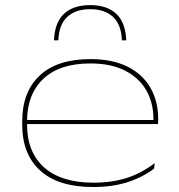

<svg xmlns="http://www.w3.org/2000/svg" viewBox="-20 -720 702 752"><path d="M345 12.5Q208 12.5 137.5 -51.8Q67 -116 67 -231.5V-245Q67 -360 135.5 -424.2Q204 -488.5 334 -488.5Q420.5 -488.5 479.8 -458.8Q539 -429 569.2 -376.2Q599.5 -323.5 599.5 -254.5V-252.5Q599.5 -249 599.5 -244.2Q599.5 -239.5 598.5 -234H580.5Q581 -238 581 -243.2Q581 -248.5 581 -253.5Q581 -317.5 552.8 -366.5Q524.5 -415.5 469.5 -443.5Q414.5 -471.5 334 -471.5Q213.5 -471.5 149.8 -411.2Q86 -351 86 -245V-240V-237.5V-231.5Q86 -178 102.8 -136Q119.5 -94 152.5 -64.5Q185.5 -35 234 -19.8Q282.5 -4.5 345.5 -4.5Q418 -4.5 475.5 -22.8Q533 -41 586 -81L583.5 -59.5Q536.5 -24.5 478 -6Q419.5 12.5 345 12.5ZM76 -234V-250H592V-234ZM333 -700Q399.5 -700 435.8 -665.5Q472 -631 474.5 -562H457.5Q455 -624 422.5 -654Q390 -684 333 -684Q276 -684 243.5 -654Q211 -624 208.5 -562H191.5Q194 -631 230.2 -665.5Q266.5 -700 333 -700Z"/></svg>

Font: Anek Latin Expanded Thin
Style: Regular
Weight: 250
Width: 7
Designer: Yesha Goshar
Foundry: Ek Type
Version: Version 1.003